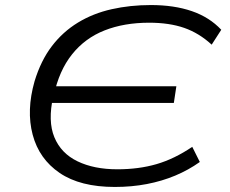

<svg xmlns="http://www.w3.org/2000/svg" viewBox="-20 -733 912 761"><path d="M435 8Q298 8 216.5 -47.5Q135 -103 109.5 -199Q84 -295 117 -411Q142 -493 185.5 -550Q229 -607 289 -643.5Q349 -680 422.5 -696.5Q496 -713 578 -713Q670 -713 740 -689Q810 -665 857 -615L819 -556Q769 -602 710 -622.5Q651 -643 571 -643Q472 -643 394.5 -612.5Q317 -582 265.5 -517.5Q214 -453 193 -354L171 -391H679L669 -325H154L191 -351Q169 -253 195.5 -189Q222 -125 287.5 -93.5Q353 -62 445 -62Q530 -62 600.5 -82.5Q671 -103 742 -151L772 -91Q727 -59 674.5 -37Q622 -15 562 -3.5Q502 8 435 8Z"/></svg>

Font: Nunito Sans 7pt Expanded Light
Style: Italic
Weight: 300
Width: 7
Italic angle: -9°
Designer: Vernon Adams
Foundry: Vernon Adams
Version: Version 3.101;gftools[0.9.27]